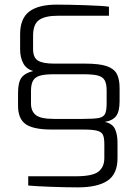

<svg xmlns="http://www.w3.org/2000/svg" viewBox="-20 -804 594 830"><path d="M102 -2V-42H308Q380 -42 405.5 -62Q431 -82 431 -121V-182Q431 -208 425 -221Q419 -234 399.5 -239Q380 -244 339 -244H203Q125 -244 91.5 -267Q58 -290 58 -347V-403Q58 -449 73.5 -469Q89 -489 124 -497Q94 -505 80.5 -530.5Q67 -556 67 -590V-656Q67 -724 106.5 -754Q146 -784 225 -784Q274 -784 349.5 -781.5Q425 -779 451 -775V-736H231Q176 -736 149.5 -718Q123 -700 123 -649V-592Q123 -555 144 -542Q165 -529 214 -529H348Q408 -529 440 -518.5Q472 -508 484.5 -485.5Q497 -463 497 -423V-367Q497 -323 482.5 -303Q468 -283 433 -277Q466 -270 477 -246.5Q488 -223 488 -187V-120Q488 -52 445 -23Q402 6 316 6Q267 6 198.5 3.5Q130 1 102 -2ZM339 -290Q388 -290 407.5 -294Q427 -298 434 -311.5Q441 -325 441 -358V-413Q441 -442 432.5 -457Q424 -472 403 -477.5Q382 -483 339 -483H213Q174 -483 153 -477Q132 -471 123 -455.5Q114 -440 114 -411V-357Q114 -323 135 -306.5Q156 -290 213 -290Z"/></svg>

Font: Exo Light
Style: Regular
Weight: 300
Designer: Natanael Gama
Foundry: Natanael Gama
Version: Version 1.500; ttfautohint (v1.6)